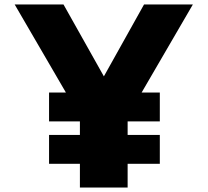

<svg xmlns="http://www.w3.org/2000/svg" viewBox="-20 -845 935 865"><path d="M629 -825 448 -501 266 -825H46L277 -428H201V-298H340V-237H201V-107H340V0H555V-107H700V-237H555V-298H700V-428H618L849 -825Z"/></svg>

Font: Sztylet
Style: Bd
Weight: 700
Foundry: Cannot Into Space Fonts, PlusOne Fonts
Version: Version 0.12